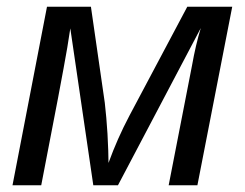

<svg xmlns="http://www.w3.org/2000/svg" viewBox="-20 -548 726 568"><path d="M534 -528H667L564 0H479L548 -354Q559 -416 574 -465L329 0H256L188 -464L179 -407Q163 -313 102 0H17L119 -528H249L290 -244Q295 -201 298 -152Q301 -96 301 -66Q327 -138 363 -206Z"/></svg>

Font: Libra Sans
Style: Italic
Weight: 400
Italic angle: -12°
Foundry: Context Ltd
Version: Version 1.002